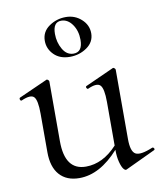

<svg xmlns="http://www.w3.org/2000/svg" viewBox="-74 -686 642 755"><g transform="rotate(-10 246.5 -308.5)"><path d="M229 -468Q189 -468 165.5 -491.5Q142 -515 142 -547Q142 -583 172 -604Q202 -625 239 -625Q275 -625 301 -601.5Q327 -578 327 -545Q327 -510 297 -489Q267 -468 229 -468ZM219 -614Q186 -614 186 -567Q186 -533 202 -505.5Q218 -478 245 -478Q281 -478 281 -527Q281 -563 263 -588.5Q245 -614 219 -614ZM485 -60Q488 -61 490.5 -58.5Q493 -56 493 -53Q493 -50 490 -49L371 7Q366 10 359 1.5Q352 -7 346.5 -28Q341 -49 341 -76V-77Q265 8 183 8Q132 8 104 -23.5Q76 -55 76 -114V-268Q76 -322 63 -335.5Q50 -349 12 -332Q9 -331 7 -333.5Q5 -336 5 -339.5Q5 -343 7 -344L121 -395Q124 -397 128 -393.5Q132 -390 132 -387V-148Q132 -32 216 -32Q284 -32 341 -94V-268Q341 -322 327.5 -335.5Q314 -349 277 -332Q275 -331 272.5 -334Q270 -337 270 -340Q270 -343 273 -344L386 -395Q389 -397 393 -393.5Q397 -390 397 -387V-110Q397 -60 416 -49.5Q435 -39 485 -60Z"/></g></svg>

Font: Cormorant
Style: Regular
Weight: 400
Designer: Christian Thalmann (Catharsis Fonts)
Version: Version 1.000;PS 001.000;hotconv 1.0.70;makeotf.lib2.5.58329